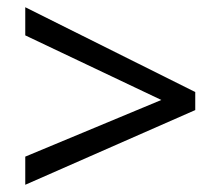

<svg xmlns="http://www.w3.org/2000/svg" viewBox="-20 -628 612 532"><path d="M50 -194V-116L521 -323V-373L50 -608V-530L427 -351Z"/></svg>

Font: Noto Sans Cypriot
Style: Regular
Weight: 400
Designer: Monotype Design Team
Foundry: Monotype Imaging Inc.
Version: Version 2.002